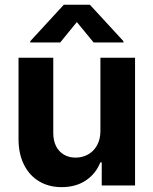

<svg xmlns="http://www.w3.org/2000/svg" viewBox="-20 -770 637 797"><path d="M396.8 -530.3H540.6V0H402.3V-95.9H396.5Q377.6 -48.5 336.1 -20.8Q294.7 6.8 235.9 6.8Q182.9 6.8 142.4 -17.3Q101.9 -41.4 79.4 -86.6Q56.9 -131.8 56.9 -192.8V-530.3H201.1V-218Q201.1 -187 212.4 -163.9Q223.8 -140.8 244.9 -128.3Q266 -115.7 293.7 -115.7Q321.5 -115.7 345 -128.5Q368.5 -141.3 382.7 -166.5Q396.8 -191.8 396.8 -226.1ZM299 -678.4 230 -593.8H105.7V-599.1L244.9 -750.4H353.1L492.4 -599.1V-593.8H368.5Z"/></svg>

Font: Pretendard GOV Variable
Style: Regular
Weight: 400
Designer: Base glyphs from Inter by Rasmus Andersson; Hangul glyphs from Noto Sans CJK(Source Han Sans) by Jang Soo-young and Kang
Foundry: Kil Hyung-jin
Version: Version 1.307;Glyphs 3.2 (3192)